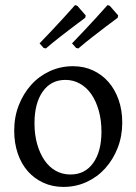

<svg xmlns="http://www.w3.org/2000/svg" viewBox="-20 -725 538 757"><path d="M230 12Q187 12 151 -4.5Q115 -21 89.5 -50Q64 -79 50 -120Q36 -161 36 -210Q36 -264 54 -310Q72 -356 103 -390.5Q134 -425 176.5 -444.5Q219 -464 268 -464Q311 -464 346.5 -447.5Q382 -431 407.5 -402Q433 -373 447.5 -332Q462 -291 462 -242Q462 -188 444 -142Q426 -96 395 -61.5Q364 -27 321.5 -7.5Q279 12 230 12ZM258 -37Q315 -37 347.5 -82.5Q380 -128 380 -206Q380 -251 369.5 -288.5Q359 -326 340.5 -353Q322 -380 295.5 -395Q269 -410 238 -410Q181 -410 148.5 -364Q116 -318 116 -239Q116 -194 126.5 -157Q137 -120 155.5 -93Q174 -66 200 -51.5Q226 -37 258 -37ZM316 -655Q294 -638 268 -619Q246 -602 218 -580.5Q190 -559 161 -534L152 -536L136 -554Q161 -580 186 -606.5Q211 -633 231 -655Q255 -681 276 -705L285 -702L318 -664ZM444 -655Q422 -638 396 -619Q374 -602 346 -580.5Q318 -559 289 -534L280 -536L264 -554Q289 -580 314 -606.5Q339 -633 359 -655Q383 -681 404 -705L413 -702L446 -664Z"/></svg>

Font: Alegreya
Style: Regular
Weight: 400
Designer: Juan Pablo del Peral
Foundry: Juan Pablo del Peral
Version: Version 1.003